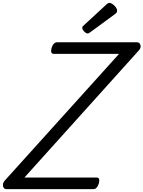

<svg xmlns="http://www.w3.org/2000/svg" viewBox="-77 -1310 994 1330"><path d="M-33 0Q-45 0 -51.5 -9.5Q-58 -19 -56.5 -33Q-55 -47 -45 -58L748 -937H294Q283 -937 279 -947Q275 -957 280 -977Q286 -997 296 -1007Q306 -1017 317 -1017H873Q891 -1017 896 -997Q901 -977 884 -960L92 -80H594Q605 -80 609 -70.5Q613 -61 608 -40Q602 -21 592.5 -10.5Q583 0 572 0ZM531 -1078Q520 -1078 506.5 -1091.5Q493 -1105 493 -1116Q493 -1120 494 -1124Q495 -1128 502 -1133L660 -1279Q666 -1284 670.5 -1287Q675 -1290 681 -1290Q691 -1290 703.5 -1281Q716 -1272 725 -1260Q734 -1248 734 -1237Q734 -1230 732 -1225Q730 -1220 719 -1212L550 -1088Q544 -1084 539.5 -1081Q535 -1078 531 -1078Z"/></svg>

Font: Playwrite CO
Style: Regular
Weight: 400
Designer: Veronika Burian, José Scaglione
Foundry: TypeTogether
Version: Version 1.000